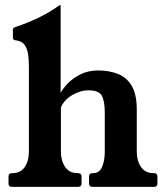

<svg xmlns="http://www.w3.org/2000/svg" viewBox="-20 -724 639 744"><path d="M577 -53Q590 -53 590 -40V-13Q590 0 577 0H338Q325 0 325 -13V-40Q325 -53 338 -53H341Q365 -53 375.5 -77Q386 -101 386 -136V-287Q386 -331 375 -352.5Q364 -374 323 -374Q291 -374 259 -355Q227 -336 216 -307V-136Q216 -101 232.5 -77Q249 -53 281 -53H282Q296 -53 296 -40V-13Q296 0 282 0H26Q13 0 13 -13V-40Q13 -53 26 -53H28Q60 -53 76 -77Q92 -101 92 -136V-466Q92 -490 89 -512.5Q86 -535 75.5 -550Q65 -565 40 -568Q30 -568 30 -579V-609Q30 -617 42 -620Q84 -634 126.5 -654Q169 -674 208 -702Q210 -704 212 -704H213Q215 -704 215 -702V-364Q223 -380 242 -400Q261 -420 291 -435.5Q321 -451 361 -451Q402 -451 436 -438Q470 -425 490 -392Q510 -359 510 -299V-136Q510 -101 526.5 -77Q543 -53 575 -53Z"/></svg>

Font: Young Serif
Style: Regular
Weight: 400
Designer: Bastien Sozeau
Foundry: NBR — Bastien Sozeau
Version: Version 3.004; ttfautohint (v1.8.4.7-5d5b);gftools[0.9.33]